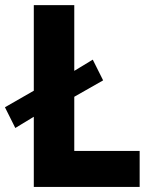

<svg xmlns="http://www.w3.org/2000/svg" viewBox="-43 -740 581 760"><path d="M90.8 -277.8 17.6 -233.4 -23.4 -315.4 90.8 -380.9V-719.7H251V-459.5L324.2 -503.9L365.2 -421.9L251 -356.9V-142.6H509.8V0H90.8Z"/></svg>

Font: Reddit Sans Fudge ExtraBold
Style: Regular
Weight: 800
Designer: Stephen Hutchings
Foundry: Reddit
Version: Version 1.011